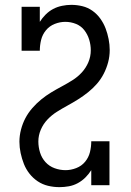

<svg xmlns="http://www.w3.org/2000/svg" viewBox="-20 -763 540 791"><path d="M225 8Q201 8 178 2.5Q155 -3 135.5 -16Q116 -29 101.5 -47.5Q87 -66 78.5 -87.5Q70 -109 65 -132.5Q60 -156 60 -179Q60 -204 66.5 -229Q73 -254 84.5 -276Q96 -298 113 -317.5Q130 -337 149.5 -353Q169 -369 190.5 -382Q212 -395 234.5 -407Q257 -419 278.5 -432.5Q300 -446 317 -464.5Q334 -483 344 -506.5Q354 -530 354 -556Q354 -578 347.5 -599.5Q341 -621 327.5 -638.5Q314 -656 293 -664.5Q272 -673 249 -673Q227 -673 205.5 -664.5Q184 -656 169.5 -638.5Q155 -621 149.5 -599Q144 -577 144 -554H69V-735H144V-673Q154 -689 168 -703Q182 -717 199 -726Q216 -735 235.5 -739Q255 -743 274 -743Q297 -743 319.5 -737.5Q342 -732 361 -718.5Q380 -705 393.5 -686Q407 -667 415 -646Q423 -625 427.5 -602Q432 -579 432 -557Q432 -531 425.5 -506.5Q419 -482 407.5 -459.5Q396 -437 379.5 -418Q363 -399 343 -383Q323 -367 301.5 -353.5Q280 -340 258 -328Q236 -316 214.5 -302.5Q193 -289 175.5 -270.5Q158 -252 148 -228.5Q138 -205 138 -180Q138 -157 145 -134.5Q152 -112 167.5 -95Q183 -78 205 -70Q227 -62 250 -62Q272 -62 294 -70.5Q316 -79 330.5 -96.5Q345 -114 350.5 -136Q356 -158 356 -181H431V0H356V-62Q346 -46 332 -32Q318 -18 300.5 -8.5Q283 1 263.5 4.5Q244 8 225 8Z"/></svg>

Font: Iosevka Slab
Style: Regular
Weight: 400
Monospace: yes
Designer: Belleve Invis
Foundry: Belleve Invis
Version: Version 11.2.4; ttfautohint (v1.8.3)